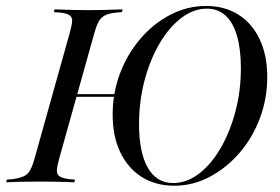

<svg xmlns="http://www.w3.org/2000/svg" viewBox="-43 -602 923 634"><path d="M184.7 -282.3 186.3 -291.1H386.3L383.1 -282.3ZM89.5 -2.4Q66.1 -2.4 44.8 -2Q23.4 -1.6 6 -1.2Q-11.3 -0.8 -22.6 0L-20.2 -8.9L-1.6 -10.5Q21.8 -13.7 35.1 -19.8Q48.4 -25.8 56 -39.1Q63.7 -52.4 71 -78.2L187.1 -492.7Q194.4 -518.5 195.2 -531.9Q196 -545.2 186.7 -551.6Q177.4 -558.1 154.8 -560.5L134.7 -562.1L137.1 -571Q149.2 -571 166.1 -570.2Q183.1 -569.4 204.8 -569Q226.6 -568.5 250.8 -568.5H249.2H250Q274.2 -568.5 295.2 -569Q316.1 -569.4 333.5 -570.2Q350.8 -571 362.1 -571L359.7 -562.1L341.9 -560.5Q317.7 -558.1 304.4 -551.6Q291.1 -545.2 283.5 -531.9Q275.8 -518.5 268.5 -492.7L152.4 -78.2Q145.2 -52.4 144.8 -39.1Q144.4 -25.8 153.6 -19.8Q162.9 -13.7 184.7 -10.5L204.8 -8.9L202.4 0Q191.1 -0.8 173.8 -1.2Q156.5 -1.6 135.5 -2Q114.5 -2.4 89.5 -2.4H90.3ZM532.3 11.3Q471 11.3 425 -17.7Q379 -46.8 354 -99.6Q329 -152.4 329 -223.4Q329 -296 353.6 -360.5Q378.2 -425 421.4 -475Q464.5 -525 520.2 -553.6Q575.8 -582.3 637.1 -582.3Q699.2 -582.3 744.4 -553.6Q789.5 -525 814.5 -472.2Q839.5 -419.4 839.5 -348.4Q839.5 -275.8 814.9 -210.9Q790.3 -146 747.2 -96.4Q704 -46.8 648.8 -17.7Q593.5 11.3 532.3 11.3ZM528.2 2.4Q573.4 2.4 613.7 -28.2Q654 -58.9 685.1 -112.1Q716.1 -165.3 734.3 -233.5Q752.4 -301.6 752.4 -376.6Q752.4 -439.5 739.5 -483.9Q726.6 -528.2 701.6 -550.8Q676.6 -573.4 640.3 -573.4Q596 -573.4 555.6 -542.7Q515.3 -512.1 483.9 -458.5Q452.4 -404.8 434.3 -336.3Q416.1 -267.7 416.1 -191.9Q416.1 -98.4 445.2 -48Q474.2 2.4 528.2 2.4Z"/></svg>

Font: Playfair 144pt SemiCondensed
Style: Italic
Weight: 400
Width: 4
Italic angle: -15.6°
Designer: Claus Eggers Sørensen
Foundry: Claus Eggers Sørensen
Version: Version 2.203